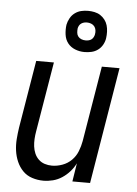

<svg xmlns="http://www.w3.org/2000/svg" viewBox="-54 -804 609 854"><g transform="rotate(5 250.0 -377.0)"><path d="M172 8Q146 8 121.5 0Q97 -8 80 -25.5Q63 -43 53 -66Q43 -89 39.5 -114.5Q36 -140 38 -166.5Q40 -193 44 -219L94 -520H173L121 -208Q118 -191 117 -174Q116 -157 118 -140.5Q120 -124 126.5 -109Q133 -94 144.5 -83Q156 -72 171.5 -67Q187 -62 204 -62Q227 -62 250.5 -70.5Q274 -79 291.5 -96.5Q309 -114 318 -137Q327 -160 331 -183L387 -520H466L380 0H301L314 -82Q304 -62 289 -45Q274 -28 255 -15.5Q236 -3 214.5 2.5Q193 8 172 8ZM304 -578Q282 -578 262 -586Q242 -594 229.5 -610Q217 -626 214 -648Q211 -670 214 -692Q217 -707 225 -721.5Q233 -736 246 -745.5Q259 -755 274 -758.5Q289 -762 305 -762Q319 -762 333.5 -759Q348 -756 359.5 -748.5Q371 -741 379.5 -730Q388 -719 392 -705.5Q396 -692 396.5 -677Q397 -662 395 -648Q393 -633 385 -618.5Q377 -604 364 -594.5Q351 -585 335.5 -581.5Q320 -578 304 -578ZM305 -630Q311 -630 318 -631.5Q325 -633 330.5 -637Q336 -641 339.5 -647.5Q343 -654 344 -660Q346 -670 344.5 -679.5Q343 -689 337.5 -696Q332 -703 323 -706.5Q314 -710 304 -710Q298 -710 291.5 -708.5Q285 -707 279 -703Q273 -699 269.5 -692.5Q266 -686 265 -680Q264 -670 265 -660.5Q266 -651 271.5 -644Q277 -637 286 -633.5Q295 -630 305 -630Z"/></g></svg>

Font: Iosevka Oblique
Style: Regular
Weight: 400
Italic angle: -9°
Monospace: yes
Designer: Belleve Invis
Foundry: Belleve Invis
Version: Version 32.5.0; ttfautohint (v1.8.4)